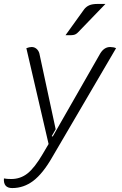

<svg xmlns="http://www.w3.org/2000/svg" viewBox="-38 -748 618 976"><path d="M-18 159Q-4 162 19 162Q66 162 102 133.5Q138 105 179 35L209 -16L96 -503Q111 -509 123 -509Q137 -509 147.5 -500Q158 -491 162 -477L245 -91L225 -56L230 -54L472 -477Q492 -509 522 -509Q530 -509 538 -507.5Q546 -506 552 -503L227 52Q180 134 131.5 171Q83 208 24 208Q1 208 -9.5 195.5Q-20 183 -18 159ZM390 -701Q400 -714 415.5 -721Q431 -728 459 -728H498L360 -585Q350 -574 338.5 -571Q327 -568 295 -569Z"/></svg>

Font: K2D ExtraLight
Style: Italic
Weight: 275
Italic angle: -10°
Designer: Katatrad Aksorn Co.,Ltd.
Foundry: Cadson Demak Co.,Ltd.
Version: Version 1.000; ttfautohint (v1.6)